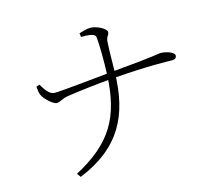

<svg xmlns="http://www.w3.org/2000/svg" viewBox="-110 -884 1219 1070"><g transform="rotate(-15 500.0 -349.5)"><path d="M213 23 229 45C475 -56 557 -223 563 -464C564 -513 564 -584 567 -637C568 -678 585 -674 585 -696C585 -715 532 -744 493 -744C476 -744 441 -733 429 -730L432 -708C465 -708 512 -708 515 -685C521 -638 521 -533 518 -466C507 -224 431 -94 213 23ZM207 -387C229 -388 240 -402 273 -408C335 -418 464 -433 542 -439C761 -456 860 -451 891 -451C905 -451 915 -458 915 -472C915 -493 862 -507 837 -507C820 -507 825 -500 541 -475C473 -469 258 -445 211 -445C179 -444 157 -482 139 -511L120 -504C122 -483 124 -463 133 -448C142 -431 185 -387 207 -387Z"/></g></svg>

Font: Source Han Serif CN VF
Style: Regular
Weight: 250
Designer: Ryoko NISHIZUKA 西塚涼子 (kana & ideographs); Frank Grießhammer (Latin, Greek & Cyrillic); Wenlong ZHANG 张文龙 (bopomofo); San
Foundry: Adobe
Version: Version 2.002;hotconv 1.1.0;makeotfexe 2.6.0